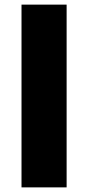

<svg xmlns="http://www.w3.org/2000/svg" viewBox="-20 -760 381 830"><path d="M73 50V-740H268V50Z"/></svg>

Font: OA Gothic ExtraBold
Style: Regular
Weight: 800
Designer: Choi Chi-young, Lee Jaesang, Lee Juhyun, Han Dohee
Foundry: DDUNGSANG CORP.
Version: Version 1.000;Build 20210203